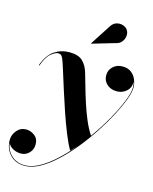

<svg xmlns="http://www.w3.org/2000/svg" viewBox="-176 -803 917 1154"><g transform="rotate(15 283.0 -226.5)"><path d="M428 -594 288.5 -553 287 -555.5 368 -680.5Q382.5 -704 403.5 -710Q424.5 -716 443.8 -709.5Q463 -703 472.5 -689Q483 -673 481 -652.5Q479 -632 465.5 -615.2Q452 -598.5 428 -594ZM91 260Q33 260 -1.2 223Q-35.5 186 -35.5 132Q-35.5 99.5 -12.8 72.8Q10 46 46 46Q72 46 97 64.5Q122 83 122 119.5Q122 151.5 100.5 173Q79 194.5 49 194.5Q24 194.5 1 182.5Q-22 170.5 -30.5 150.5Q-25 196.5 7.8 226.5Q40.5 256.5 91 256.5Q133 256.5 180.2 230.5Q227.5 204.5 275.5 160.2Q323.5 116 369 61.5Q353.5 78.5 332 101Q310.5 63.5 287.5 6.5Q264.5 -50.5 242.5 -115Q220.5 -179.5 201.2 -240.5Q182 -301.5 167.2 -348.8Q152.5 -396 144 -418Q141 -426 134.2 -436Q127.5 -446 111.5 -446Q95 -446 68.2 -424.5Q41.5 -403 20.5 -345L17 -346.5Q41.5 -414 83 -441.8Q124.5 -469.5 175 -469.5Q232.5 -469.5 259 -443.2Q285.5 -417 297.5 -375.5Q307.5 -342 320.5 -295.8Q333.5 -249.5 349.8 -199.2Q366 -149 386 -101.5Q406 -54 430 -18Q478.5 -85.5 516.5 -153Q554.5 -220.5 576.5 -276.2Q598.5 -332 598.5 -363.5Q598.5 -381.5 592.5 -399.5Q593 -395 593 -390.5Q593 -358 567.8 -337Q542.5 -316 509.5 -316Q472 -316 448 -337.8Q424 -359.5 424 -393Q424 -425.5 447.2 -447.5Q470.5 -469.5 506 -469.5Q540.5 -469.5 561.5 -452.8Q582.5 -436 592.2 -411.2Q602 -386.5 602 -363.5Q602 -335.5 584.8 -288.5Q567.5 -241.5 537 -183.2Q506.5 -125 466.2 -63.5Q426 -2 379.2 55.8Q332.5 113.5 283 159.5Q233.5 205.5 184.5 232.8Q135.5 260 91 260Z"/></g></svg>

Font: Bodoni* 48pt
Style: Bold Italic
Weight: 700
Italic angle: -13°
Version: Version 2.3